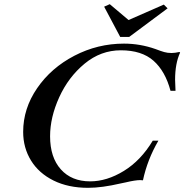

<svg xmlns="http://www.w3.org/2000/svg" viewBox="-20 -892 883 920"><path d="M91 -260Q91 -372 158 -469.5Q225 -567 336.5 -625Q448 -683 574 -683Q651 -683 725 -657Q751 -647 767 -642.5Q783 -638 802 -638Q818 -638 840 -643L843 -640Q819 -588 819 -510Q819 -493 821 -457H797Q772 -551 715.5 -601Q659 -651 559 -651Q463 -651 385.5 -587Q308 -523 264 -426.5Q220 -330 220 -239Q220 -138 271.5 -80.5Q323 -23 412 -23Q492 -23 573.5 -73Q655 -123 712 -218H739Q686 -127 665 -28L652 -29Q628 -29 582 -18Q574 -17 558 -13Q468 8 402 8Q307 8 236.5 -27Q166 -62 128.5 -123Q91 -184 91 -260ZM479 -860 506 -872 596 -796 765 -870 783 -852 599 -715H556Z"/></svg>

Font: Ibarra Real Nova
Style: Italic
Weight: 400
Italic angle: -22°
Designer: Jose Maria Ribagorda & Octavio Pardo
Foundry: Octavio Pardo
Version: Version 1.014